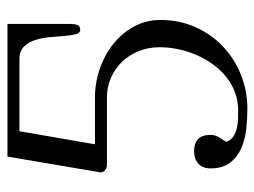

<svg xmlns="http://www.w3.org/2000/svg" viewBox="-108 -600 715 540"><g transform="rotate(-90 250.0 -329.5)"><path d="M464.4 -236.3Q464.4 -183.1 444.3 -138.2Q424.3 -93.3 390.1 -60.8Q356 -28.3 310.5 -10Q265.1 8.3 213.9 8.3Q187 8.3 157.7 5.1Q128.4 2 103.8 -8.8Q79.1 -19.5 63 -40.3Q46.9 -61 46.9 -95.7Q46.9 -117.7 60.3 -129.6Q73.7 -141.6 94.7 -141.6Q141.1 -141.6 141.1 -95.7Q141.1 -83 134.8 -72.3Q128.4 -61.5 121.6 -51.3Q126 -38.6 136 -31.7Q146 -24.9 158.4 -21.7Q170.9 -18.6 184.3 -18.1Q197.8 -17.6 209 -17.6Q237.3 -17.6 261.5 -26.9Q285.6 -36.1 305.7 -52.5Q325.7 -68.8 340.8 -90.3Q356 -111.8 366.5 -136.5Q377 -161.1 382.3 -187.3Q387.7 -213.4 387.7 -238.8Q387.7 -269.5 377 -296.6Q366.2 -323.7 347.2 -343.8Q328.1 -363.8 302.2 -375.2Q276.4 -386.7 246.6 -386.7H55.2Q48.8 -386.7 42.2 -391.8Q35.6 -397 35.6 -405.3Q35.6 -407.2 36.6 -410.2L80.1 -666.5H453.1V-486.8Q453.1 -478 450.4 -470Q447.8 -461.9 436.5 -461.9Q427.7 -461.9 424.3 -474.6Q420.9 -487.3 419.4 -506.3Q418 -525.4 416 -547.4Q414.1 -569.3 408 -588.4Q401.9 -607.4 389.4 -620.1Q377 -632.8 354 -632.8H151.4L114.7 -420.4H246.6Q288.1 -420.4 327.4 -406.7Q366.7 -393.1 397.2 -368.7Q427.7 -344.2 446 -310.3Q464.4 -276.4 464.4 -236.3Z"/></g></svg>

Font: Atsinvsda
Style: Regular
Weight: 400
Designer: Al Webster
Foundry: Al Webster and Michael Everson
Version: Version 2.000